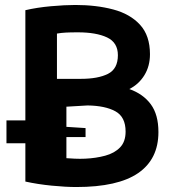

<svg xmlns="http://www.w3.org/2000/svg" viewBox="-20 -732 695 772"><path d="M287 20Q454 20 535.5 -36Q617 -92 617 -201Q617 -271 586.5 -312.5Q556 -354 500 -374Q538 -393 560.5 -429.5Q583 -466 583 -514Q583 -589 543 -632.5Q503 -676 435 -694Q367 -712 283 -712Q241 -712 185 -707Q129 -702 82 -691V-248H6V-156H82V-2Q132 9 188 14.5Q244 20 287 20ZM332 -308Q403 -307 444 -284.5Q485 -262 485 -203Q485 -162 462.5 -139Q440 -116 403 -106Q366 -96 323 -94Q302 -93 280.5 -94Q259 -95 247 -96V-181H324V-217L247 -222V-303ZM209 -597Q226 -600 244.5 -601Q263 -602 293 -602Q367 -602 410.5 -581.5Q454 -561 454 -510Q454 -455 414 -435Q374 -415 306 -415H209Z"/></svg>

Font: Repo DemiBold
Style: Regular
Weight: 600
Designer: Stefan Peev
Foundry: Context Ltd
Version: Version 1.502